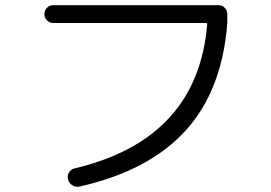

<svg xmlns="http://www.w3.org/2000/svg" viewBox="-20 -723 1040 737"><path d="M183.6 -634.8Q169.9 -634.8 160.2 -645Q150.4 -655.3 150.4 -668.9Q150.4 -682.6 160.2 -692.9Q169.9 -703.1 183.6 -703.1H818.4Q833 -703.1 842.8 -692.9Q852.5 -682.6 852.5 -668V-634.8Q833 -377 692.9 -222.2Q552.7 -67.4 285.2 -6.8Q270.5 -3.9 257.8 -11.7Q245.1 -19.5 241.2 -33.7Q237.3 -47.9 244.6 -60.5Q252 -73.2 264.6 -76.2Q738.3 -187.5 775.4 -629.9Q775.4 -634.8 771.5 -634.8Z"/></svg>

Font: Rounded-L Mgen+ 2m regular
Style: Regular
Weight: 400
Designer: [Source Han Sans]
Ryoko NISHIZUKA  (kana & ideographs); Paul D. Hunt (Latin, Greek & Cyrillic); Wenlong ZHANG  (bopomofo
Version: Version 1.059.20150602